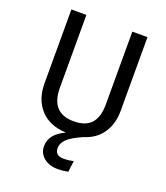

<svg xmlns="http://www.w3.org/2000/svg" viewBox="-163 -800 988 1143"><g transform="rotate(20 331.0 -228.5)"><path d="M572 -689V-221Q572 -139 532 -80.5Q492 -22 418 0Q347 31 321 57.5Q295 84 295 114Q295 162 351 162Q378 162 412 155L403 225Q368 232 340 232Q283 232 249 203.5Q215 175 215 131Q215 54 310 11Q204 6 147 -57Q90 -120 90 -221V-689H185V-228Q185 -148 221 -108Q257 -68 330 -68Q404 -68 440 -107.5Q476 -147 476 -228V-689Z"/></g></svg>

Font: Wolseley Sans
Style: Regular
Weight: 400
Designer: Carrois Corporate & Edenspiekermann AG
Foundry: Carrois Corporate GbR & Edenspiekermann AG
Version: Version 4.202